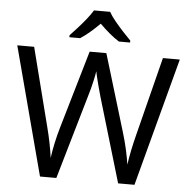

<svg xmlns="http://www.w3.org/2000/svg" viewBox="-61 -1004 1052 1065"><g transform="rotate(5 465.0 -472.0)"><path d="M917 -714 727 0H636L497 -468Q489 -497 481 -526Q473 -555 468 -577.5Q463 -600 461 -609Q460 -596 450.5 -553.5Q441 -511 427 -465L292 0H201L12 -714H106L217 -278Q229 -232 237.5 -189Q246 -146 251 -108Q256 -147 266 -193Q276 -239 289 -283L415 -714H508L639 -280Q653 -234 663 -188.5Q673 -143 678 -108Q683 -145 692 -188.5Q701 -232 713 -279L823 -714ZM509 -944Q521 -922 543.5 -894.5Q566 -867 590.5 -840.5Q615 -814 634 -795V-784H572Q546 -800 518 -823.5Q490 -847 463 -874Q436 -847 409 -824Q382 -801 356 -784H296V-795Q315 -815 338.5 -841Q362 -867 384 -894.5Q406 -922 419 -944Z"/></g></svg>

Font: Noto Sans Thai Looped
Style: Regular
Weight: 400
Designer: Sasikarn Vongin, Ben Mitchell
Foundry: The Fontpad Ltd
Version: Version 1.001; ttfautohint (v1.8.4.7-5d5b)